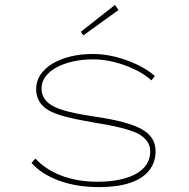

<svg xmlns="http://www.w3.org/2000/svg" viewBox="-20 -756 773 786"><path d="M385 10Q295 10 223 -16Q151 -42 109 -89L125 -107Q166 -62 231.5 -37Q297 -12 378 -12Q431 -12 471.5 -21Q512 -30 539 -45.5Q566 -61 580.5 -84Q595 -107 595 -136Q595 -183 543 -210Q518 -222 472 -233.5Q426 -245 361 -255Q296 -266 249.5 -278Q203 -290 178 -305Q153 -320 140.5 -341.5Q128 -363 128 -392Q128 -424 145.5 -450Q163 -476 194 -495Q225 -514 267.5 -524.5Q310 -535 361 -535Q406 -535 452 -523.5Q498 -512 540.5 -492Q583 -472 614 -445L600 -427Q571 -453 531 -472Q491 -491 447.5 -502Q404 -513 362 -513Q316 -513 277 -504Q238 -495 209.5 -479Q181 -463 165.5 -441.5Q150 -420 150 -394Q150 -371 161.5 -353Q173 -335 195 -323Q219 -309 262 -298.5Q305 -288 365 -279Q436 -269 485.5 -255.5Q535 -242 562 -226Q590 -210 603.5 -188Q617 -166 617 -137Q617 -91 590 -57.5Q563 -24 511.5 -7Q460 10 385 10ZM321 -611 311 -626 451 -736 465 -715Z"/></svg>

Font: Lexend Tera Thin
Style: Regular
Weight: 250
Version: Version 1.007